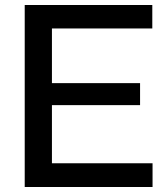

<svg xmlns="http://www.w3.org/2000/svg" viewBox="-20 -749 667 769"><path d="M79 0V-729H590V-635H163L188 -659V-71L163 -95H591V0ZM163 -328V-416H541V-328Z"/></svg>

Font: Mona Sans ExtraLight Medium
Style: Regular
Weight: 500
Version: Version 2.000